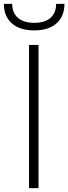

<svg xmlns="http://www.w3.org/2000/svg" viewBox="-59 -972 353 992"><path d="M91 -740H140V0H91ZM118 -815Q43 -815 2 -851.5Q-39 -888 -39 -952H4Q4 -905 34 -879.5Q64 -854 118 -854Q172 -854 201.5 -879.5Q231 -905 231 -952H274Q274 -888 233 -851.5Q192 -815 118 -815Z"/></svg>

Font: Encode Sans Narrow
Style: ExtraLight
Weight: 200
Designer: Pablo Impallari, Andres Torresi
Foundry: Pablo Impallari, Andres Torresi
Version: Version 1.000; ttfautohint (v1.00) -l 8 -r 50 -G 200 -x 14 -